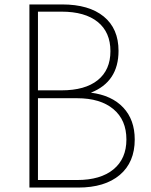

<svg xmlns="http://www.w3.org/2000/svg" viewBox="-20 -845 682 865"><path d="M112.5 0H332Q452.5 0 519.8 -57Q587 -114 587 -216.5Q587 -305.5 535.2 -360.5Q483.5 -415.5 389.5 -427.5Q514 -476.5 514 -616Q514 -716 447.5 -770.5Q381 -825 260 -825H112.5ZM151 -438V-792.5H257Q363 -792.5 420.2 -746.2Q477.5 -700 477.5 -614.5Q477.5 -530 420.5 -484Q363.5 -438 257 -438ZM151 -34V-402.5H327.5Q432 -402.5 490.8 -353.5Q549.5 -304.5 549.5 -216.5Q549.5 -130 491.2 -82Q433 -34 327.5 -34Z"/></svg>

Font: Spartan ExtraLight
Style: Regular
Weight: 200
Designer: Matt Bailey, Mirko Velimirovic
Foundry: Matt Bailey
Version: Version 1.003; ttfautohint (v1.8.3)